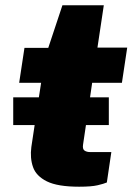

<svg xmlns="http://www.w3.org/2000/svg" viewBox="-20 -698 518 726"><path d="M30 -225V-330H127L135.5 -385H52.5L72.5 -517H162.5L216 -678H372.5L348.5 -518H461L441 -385H328.5L320.5 -330H391.5V-225H305L294 -151Q291.5 -134 299.8 -128.5Q308 -123 321 -123H401L384 -8Q372.5 -3 349 2.5Q325.5 8 279 8Q198 8 157.2 -12.2Q116.5 -32.5 104.8 -66.5Q93 -100.5 98.5 -142L111 -225Z"/></svg>

Font: Public Sans Black
Style: Italic
Weight: 900
Italic angle: -8°
Designer: The Public Sans project authors (U.S. Web Design System). Libre Franklin designed by Pablo Impallari and Rodrigo Fuenzal
Version: Version 1.007; ttfautohint (v1.8.1) -l 8 -r 50 -G 200 -x 14 